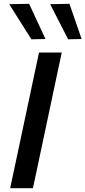

<svg xmlns="http://www.w3.org/2000/svg" viewBox="-20 -989 449 1009"><path d="M33.5 0Q46 -58.5 57.5 -113Q69 -167.5 83.5 -235L134 -473Q148.5 -542 160.5 -598Q172.5 -653.5 185 -713H304.5Q292 -654 280 -598Q268 -541.5 253.5 -473L203 -235Q189 -167.5 177.2 -113Q165.5 -58.5 153 0ZM145 -782.5Q116.5 -827.5 87.5 -873.5Q58.5 -919.5 28.5 -967L133 -969Q154.5 -922.5 176 -876.2Q197.5 -830 219 -784ZM338 -782.5Q314.5 -828 291 -874.5Q267.5 -920.5 243.5 -967L345 -969Q361 -922.5 377 -876.2Q393 -830 409 -784Z"/></svg>

Font: Heraclito Medium
Style: Italic
Weight: 500
Italic angle: -12°
Designer: Kostas Bartsokas (font) & Cristiano Sobral (main changes)
Foundry: Kostas Bartsokas (font) & Cristiano Sobral (main changes)
Version: Version 1.00;July 8, 2020;FontCreator 13.0.0.2655 64-bit